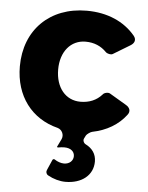

<svg xmlns="http://www.w3.org/2000/svg" viewBox="-55 -590 671 869"><g transform="rotate(5 281.0 -155.0)"><path d="M408 -173C384 -146 351 -132 311 -132C244 -132 198 -186 198 -269C198 -350 244 -405 311 -405C350 -405 382 -391 406 -366C413 -359 430 -355 438 -360L514 -406C533 -417 539 -434 525 -451C475 -511 398 -545 304 -545C137 -545 24 -434 24 -268C24 -133 99 -35 219 -5C239 1 250 24 241 44L224 79C222 81 225 83 228 83C238 81 249 80 257 80C287 80 303 96 303 116C303 136 287 153 261 153C247 153 231 147 219 139C216 136 210 137 208 141L187 189C183 198 186 208 195 213C220 227 249 235 275 235C348 235 400 195 400 132C400 98 382 73 352 58C343 54 337 41 342 32L349 18C352 12 369 0 376 -1C441 -14 493 -45 528 -91C542 -108 536 -125 517 -136L441 -181C432 -186 414 -182 408 -173Z"/></g></svg>

Font: Trueno
Style: RoundBd
Weight: 700
Designer: Julieta Ulanovsky, Jasper
Foundry: Julieta Ulanovsky, Cannot Into Space Fonts
Version: Version 3.001